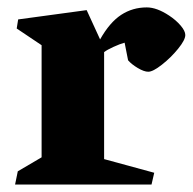

<svg xmlns="http://www.w3.org/2000/svg" viewBox="-20 -496 518 516"><path d="M24.9 -419.4 28.8 -443.8 212.9 -468.8 249 -390.1Q274.9 -436 305.7 -456.1Q336.4 -476.1 374.5 -476.1Q401.4 -476.1 434.6 -454.1Q453.1 -441.9 465.6 -427.2Q478 -412.6 478 -401.9Q478 -388.7 458.7 -365Q439.5 -341.3 415.3 -322.3Q391.1 -303.2 378.4 -303.2Q367.2 -303.2 350.3 -313.2Q333.5 -323.2 324.2 -334L314.9 -381.3Q302.2 -377.9 285.2 -370.1Q268.1 -362.3 259.8 -356V-68.4L394.5 -31.7L387.2 0H20.5L27.8 -35.6L91.8 -73.2V-374.5Z"/></svg>

Font: Vesper Libre Heavy
Style: Regular
Weight: 900
Designer: Robert Keller & Kimya Gandhi
Foundry: Mota Italic
Version: Version 1.058